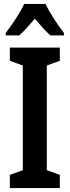

<svg xmlns="http://www.w3.org/2000/svg" viewBox="-20 -956 355 976"><path d="M284 0H30V-67L96 -91V-623L30 -647V-714H284V-647L218 -623V-91L284 -67ZM211 -936Q227 -903 252.5 -863.5Q278 -824 305 -788V-776H236Q218 -792 198.5 -813.5Q179 -835 157 -861Q135 -835 114.5 -812.5Q94 -790 78 -776H9V-788Q25 -809 43.5 -836Q62 -863 78 -889.5Q94 -916 103 -936Z"/></svg>

Font: Noto Sans Bengali ExtraCondensed SemiBold
Style: Regular
Weight: 600
Width: 2
Designer: Joana Ranito - Universal Thirst; Jelle Bosma - Monotype Design Team
Foundry: Universal Thirst ehf.
Version: Version 3.000; ttfautohint (v1.8.4.7-5d5b)